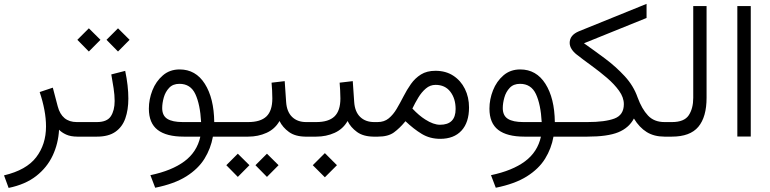

<svg xmlns="http://www.w3.org/2000/svg" viewBox="-20 -696 3922 978"><path d="M375 0Q339.8 0 316.7 -10.7Q293.5 -21.5 280.8 -35.2Q276.9 35.6 248.3 96.4Q219.7 157.2 164.6 200.4Q109.4 243.7 23.9 261.2L0.5 197.3Q114.3 170.4 164.3 105Q214.4 39.6 214.4 -51.8Q214.4 -92.3 206.1 -136.2Q197.8 -180.2 182.1 -227.1L249 -249.5L273.9 -154.8Q294.9 -74.2 371.1 -74.2H392.6V0Z M581.1 -551.8 640.1 -493.2 581.1 -433.6 522.5 -493.2ZM432.6 -551.8 491.7 -493.2 432.6 -433.6 374 -493.2ZM373 -74.2H473.1Q525.4 -74.2 544.7 -104Q564 -133.8 564 -181.6Q564 -211.4 558.6 -246.8Q553.2 -282.2 546.9 -316.9L617.7 -335Q633.8 -258.8 633.8 -193.8Q633.8 -136.7 618.4 -93Q603 -49.3 567.9 -24.7Q532.7 0 474.1 0H373Z M895 -342.3Q977.1 -342.3 1023.4 -269Q1069.8 -195.8 1071.3 -74.2H1137.2V0H1064.5Q1053.7 60.5 1021.7 112.3Q989.7 164.1 929 202.4Q868.2 240.7 770.5 260.3L746.1 196.3Q855.5 173.3 919.4 125.7Q983.4 78.1 1000.5 0H916Q827.6 0 783 -34.4Q738.3 -68.8 738.3 -142.6Q738.3 -189.9 756.3 -235.8Q774.4 -281.7 809.6 -312Q844.7 -342.3 895 -342.3ZM911.1 -74.2H1004.4Q999.5 -164.1 975.1 -216.6Q950.7 -269 894 -269Q860.8 -269 841.6 -248.5Q822.3 -228 814.2 -199.2Q806.2 -170.4 806.2 -145.5Q806.2 -106.9 832.3 -90.6Q858.4 -74.2 911.1 -74.2Z M1117.2 -74.2H1244.1Q1307.1 -74.2 1337.2 -103Q1367.2 -131.8 1367.2 -194.8Q1367.2 -216.8 1366 -236.6Q1364.7 -256.3 1363.3 -274.9L1430.2 -282.7L1437.5 -176.3Q1440.9 -126.5 1468 -100.3Q1495.1 -74.2 1539.6 -74.2H1554.2V0H1538.6Q1484.4 0 1451.9 -23.7Q1419.4 -47.4 1403.8 -79.6Q1380.4 -38.6 1337.6 -19.3Q1294.9 0 1244.1 0H1117.2ZM1339.8 86.9 1398.9 145.5 1339.8 205.1 1281.2 145.5ZM1191.4 86.9 1250.5 145.5 1191.4 205.1 1132.8 145.5Z M1534.2 -74.2H1590.8Q1653.8 -74.2 1683.8 -103Q1713.9 -131.8 1713.9 -194.8Q1713.9 -216.8 1712.6 -236.6Q1711.4 -256.3 1710 -274.9L1776.9 -282.7L1784.2 -176.3Q1787.6 -126.5 1814.7 -100.3Q1841.8 -74.2 1886.2 -74.2H1900.9V0H1885.3Q1831.1 0 1798.6 -23.7Q1766.1 -47.4 1750.5 -79.6Q1727.1 -38.6 1684.3 -19.3Q1641.6 0 1590.8 0H1534.2ZM1634.8 84 1696.3 145.5 1634.8 207 1573.2 145.5Z M2222.2 11.2Q2169.9 11.2 2128.7 -13.7Q2087.4 -38.6 2045.4 -78.6Q2016.1 -43 1986.6 -21.5Q1957 0 1905.3 0H1881.3V-74.2H1903.3Q1937 -74.2 1960 -93Q1982.9 -111.8 2000.5 -141.6Q2018.1 -171.4 2035.2 -204.8Q2052.2 -238.3 2073.2 -268.1Q2094.2 -297.9 2124.3 -316.7Q2154.3 -335.4 2198.2 -335.4Q2250.5 -335.4 2288.8 -310.5Q2327.1 -285.6 2348.1 -243.2Q2369.1 -200.7 2369.1 -148.4Q2369.1 -72.3 2330.6 -30.5Q2292 11.2 2222.2 11.2ZM2198.7 -263.7Q2170.9 -263.7 2149.2 -245.1Q2127.4 -226.6 2110.6 -198.7Q2093.8 -170.9 2080.6 -143.1Q2114.7 -106.9 2146 -87.4Q2188 -60.5 2221.2 -60.5Q2300.8 -60.5 2300.8 -140.6Q2300.8 -193.8 2273.9 -228.8Q2247.1 -263.7 2198.7 -263.7Z M2629.9 -342.3Q2711.9 -342.3 2758.3 -269Q2804.7 -195.8 2806.2 -74.2H2872.1V0H2799.3Q2788.6 60.5 2756.6 112.3Q2724.6 164.1 2663.8 202.4Q2603 240.7 2505.4 260.3L2481 196.3Q2590.3 173.3 2654.3 125.7Q2718.3 78.1 2735.4 0H2650.9Q2562.5 0 2517.8 -34.4Q2473.1 -68.8 2473.1 -142.6Q2473.1 -189.9 2491.2 -235.8Q2509.3 -281.7 2544.4 -312Q2579.6 -342.3 2629.9 -342.3ZM2646 -74.2H2739.3Q2734.4 -164.1 2710 -216.6Q2685.5 -269 2628.9 -269Q2595.7 -269 2576.4 -248.5Q2557.1 -228 2549.1 -199.2Q2541 -170.4 2541 -145.5Q2541 -106.9 2567.1 -90.6Q2593.3 -74.2 2646 -74.2Z M2954.6 -475.6Q3007.3 -438.5 3062.3 -397.5Q3117.2 -356.4 3162.1 -307.9Q3207 -259.3 3228 -199.2Q3249.5 -140.6 3280.8 -107.4Q3312 -74.2 3365.2 -74.2H3382.8V0H3365.2Q3312 0 3274.4 -23.2Q3236.8 -46.4 3209 -92.3Q3183.6 -44.4 3129.2 -22.2Q3074.7 0 2971.7 0H2852.5V-74.2H2971.2Q3062.5 -74.2 3110.1 -92.3Q3157.7 -110.4 3157.7 -165.5Q3157.7 -199.7 3133.5 -233.4Q3109.4 -267.1 3071.8 -299.3Q3034.2 -331.5 2992.7 -361.6Q2951.2 -391.6 2916.5 -418.9Q2901.4 -430.7 2891.6 -446Q2881.8 -461.4 2881.8 -477.5Q2881.8 -517.1 2928.7 -536.6L3273.4 -676.3V-604.5Z M3363.3 -74.2H3402.8Q3465.3 -74.2 3488.3 -108.9Q3511.2 -143.6 3511.2 -197.8V-665H3579.1V-198.2Q3579.1 -100.1 3537.1 -50Q3495.1 0 3402.3 0H3363.3Z M3804.2 -665V-0.5H3735.8V-665Z"/></svg>

Font: Vazirmatn UI FD Light
Style: Regular
Weight: 300
Designer: Saber Rastikerdar
Foundry: Saber Rastikerdar
Version: Version 33.003